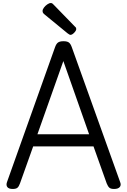

<svg xmlns="http://www.w3.org/2000/svg" viewBox="-20 -1233 839 1267"><path d="M64 14Q38 14 28.5 1.5Q19 -11 26 -31L343 -921Q351 -944 363 -952.5Q375 -961 399 -961Q423 -961 434.5 -952.5Q446 -944 454 -921L773 -31Q781 -11 770 1.5Q759 14 733 14Q711 14 701.5 5.5Q692 -3 684 -23L597 -267H199L112 -23Q105 -3 95.5 5.5Q86 14 64 14ZM227 -347H568L398 -830ZM445 -1003Q441 -1003 436.5 -1006Q432 -1009 426 -1013L276 -1136Q266 -1144 263.5 -1149Q261 -1154 261 -1161Q261 -1171 270 -1183Q279 -1195 292 -1204Q305 -1213 315 -1213Q321 -1213 325.5 -1210Q330 -1207 334 -1202L474 -1058Q481 -1052 482 -1048.5Q483 -1045 483 -1041Q483 -1031 469.5 -1017Q456 -1003 445 -1003Z"/></svg>

Font: Playwrite HU
Style: Regular
Weight: 400
Designer: Veronika Burian, José Scaglione
Foundry: TypeTogether
Version: Version 1.002